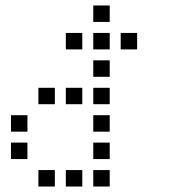

<svg xmlns="http://www.w3.org/2000/svg" viewBox="-20 -700 640 700"><path d="M321 -680Q320 -680 320 -680Q320 -680 320 -679V-621Q320 -620 320 -620Q320 -620 321 -620H379Q380 -620 380 -620Q380 -620 380 -621V-679Q380 -680 380 -680Q380 -680 379 -680ZM221 -580Q220 -580 220 -580Q220 -580 220 -579V-521Q220 -520 220 -520Q220 -520 221 -520H279Q280 -520 280 -520Q280 -520 280 -521V-579Q280 -580 280 -580Q280 -580 279 -580ZM321 -580Q320 -580 320 -580Q320 -580 320 -579V-521Q320 -520 320 -520Q320 -520 321 -520H379Q380 -520 380 -520Q380 -520 380 -521V-579Q380 -580 380 -580Q380 -580 379 -580ZM421 -580Q420 -580 420 -580Q420 -580 420 -579V-521Q420 -520 420 -520Q420 -520 421 -520H479Q480 -520 480 -520Q480 -520 480 -521V-579Q480 -580 480 -580Q480 -580 479 -580ZM321 -480Q320 -480 320 -480Q320 -480 320 -479V-421Q320 -420 320 -420Q320 -420 321 -420H379Q380 -420 380 -420Q380 -420 380 -421V-479Q380 -480 380 -480Q380 -480 379 -480ZM121 -380Q120 -380 120 -380Q120 -380 120 -379V-321Q120 -320 120 -320Q120 -320 121 -320H179Q180 -320 180 -320Q180 -320 180 -321V-379Q180 -380 180 -380Q180 -380 179 -380ZM221 -380Q220 -380 220 -380Q220 -380 220 -379V-321Q220 -320 220 -320Q220 -320 221 -320H279Q280 -320 280 -320Q280 -320 280 -321V-379Q280 -380 280 -380Q280 -380 279 -380ZM321 -380Q320 -380 320 -380Q320 -380 320 -379V-321Q320 -320 320 -320Q320 -320 321 -320H379Q380 -320 380 -320Q380 -320 380 -321V-379Q380 -380 380 -380Q380 -380 379 -380ZM21 -280Q20 -280 20 -280Q20 -280 20 -279V-221Q20 -220 20 -220Q20 -220 21 -220H79Q80 -220 80 -220Q80 -220 80 -221V-279Q80 -280 80 -280Q80 -280 79 -280ZM321 -280Q320 -280 320 -280Q320 -280 320 -279V-221Q320 -220 320 -220Q320 -220 321 -220H379Q380 -220 380 -220Q380 -220 380 -221V-279Q380 -280 380 -280Q380 -280 379 -280ZM21 -180Q20 -180 20 -180Q20 -180 20 -179V-121Q20 -120 20 -120Q20 -120 21 -120H79Q80 -120 80 -120Q80 -120 80 -121V-179Q80 -180 80 -180Q80 -180 79 -180ZM321 -180Q320 -180 320 -180Q320 -180 320 -179V-121Q320 -120 320 -120Q320 -120 321 -120H379Q380 -120 380 -120Q380 -120 380 -121V-179Q380 -180 380 -180Q380 -180 379 -180ZM121 -80Q120 -80 120 -80Q120 -80 120 -79V-21Q120 -20 120 -20Q120 -20 121 -20H179Q180 -20 180 -20Q180 -20 180 -21V-79Q180 -80 180 -80Q180 -80 179 -80ZM221 -80Q220 -80 220 -80Q220 -80 220 -79V-21Q220 -20 220 -20Q220 -20 221 -20H279Q280 -20 280 -20Q280 -20 280 -21V-79Q280 -80 280 -80Q280 -80 279 -80ZM321 -80Q320 -80 320 -80Q320 -80 320 -79V-21Q320 -20 320 -20Q320 -20 321 -20H379Q380 -20 380 -20Q380 -20 380 -21V-79Q380 -80 380 -80Q380 -80 379 -80Z"/></svg>

Font: Doto Medium
Style: Regular
Weight: 500
Monospace: yes
Version: Version 1.000